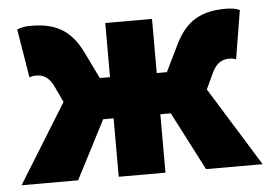

<svg xmlns="http://www.w3.org/2000/svg" viewBox="-42 -567 877 622"><g transform="rotate(-5 396.0 -256.0)"><path d="M4 0H188L286 -190H320V0H472V-190H506L604 0H788L629 -257L652 -306C668 -342 688 -350 712 -350C719 -350 726 -348 732 -346L758 -504C744 -510 730 -512 714 -512C636 -512 584 -488 546 -408L505 -324H472V-500H320V-324H287L246 -408C208 -488 156 -512 78 -512C62 -512 48 -510 34 -504L60 -346C66 -348 73 -350 80 -350C104 -350 124 -342 140 -306L163 -257Z"/></g></svg>

Font: Giro Sans Black
Style: Regular
Weight: 900
Designer: Paul D. Hunt
Foundry: Adobe Systems Incorporated
Version: Version 1.000;PS 1.0;hotconv 1.0.88;makeotf.lib2.5.647800